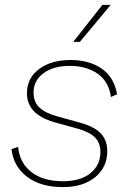

<svg xmlns="http://www.w3.org/2000/svg" viewBox="-20 -754 533 784"><path d="M398 -734H432L306 -583H279ZM27 -145 54 -154Q60 -89 108 -51.5Q156 -14 237 -14Q309 -14 349.5 -47Q390 -80 390 -133Q390 -169 369.5 -191Q349 -213 303 -227L202 -255Q90 -287 90 -373Q90 -435 139.5 -472Q189 -509 268 -509Q344 -509 395 -474Q446 -439 458 -369L433 -358Q424 -422 378 -453.5Q332 -485 265 -485Q198 -485 157.5 -455Q117 -425 117 -376Q117 -338 140.5 -315.5Q164 -293 210 -280L314 -251Q368 -235 393 -207.5Q418 -180 418 -136Q418 -71 368.5 -30.5Q319 10 237 10Q146 10 90.5 -32Q35 -74 27 -145Z"/></svg>

Font: Elaine Sans ExtraLight
Style: Italic
Weight: 275
Italic angle: -13°
Designer: Wei Huang
Foundry: Wei Huang
Version: Version 2.001;December 24, 2019;FontCreator 12.0.0.2547 64-b